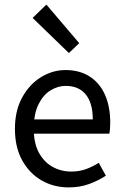

<svg xmlns="http://www.w3.org/2000/svg" viewBox="-20 -804 537 836"><path d="M279 12Q214 12 161 -18.5Q108 -49 76.5 -106Q45 -163 45 -243Q45 -322 76.5 -379.5Q108 -437 158.5 -468Q209 -499 265 -499Q327 -499 371 -470.5Q415 -442 437.5 -390.5Q460 -339 460 -270Q460 -257 459 -244Q458 -231 456 -222H113L112 -284H384Q384 -355 353.5 -392.5Q323 -430 266 -430Q232 -430 200 -410.5Q168 -391 147.5 -349.5Q127 -308 127 -243Q127 -180 149.5 -139Q172 -98 209 -77.5Q246 -57 290 -57Q325 -57 354 -67.5Q383 -78 410 -95L441 -39Q409 -18 368.5 -3Q328 12 279 12ZM280 -573 122 -726 182 -784 325 -616Z"/></svg>

Font: Assistant Medium
Style: Regular
Weight: 500
Designer: Hebrew By Ben Nathan, Latin by Paul Hunt
Version: Version 3.000